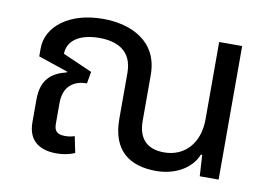

<svg xmlns="http://www.w3.org/2000/svg" viewBox="-63 -625 1035 732"><g transform="rotate(10 454.5 -259.0)"><path d="M194 9C216 9 240 6 265 -5L252 -68C241 -64 228 -62 215 -62C186 -62 173 -73 173 -101V-182C173 -248 213 -274 263 -274L271 -320L157 -370C158 -425 209 -453 280 -453C346 -453 408 -428 408 -340V-162C408 -39 478 9 580 9C652 9 715 -25 738 -82H743L748 0H821V-517H732V-217C732 -126 678 -66 598 -66C536 -66 497 -97 497 -171V-348C497 -478 391 -527 281 -527C150 -527 66 -459 66 -375V-344L181 -305L180 -302C123 -288 84 -258 84 -180V-92C84 -14 137 9 194 9Z"/></g></svg>

Font: Noto Sans Thai UI
Style: Regular
Weight: 400
Designer: Monotype Design Team
Foundry: Monotype Imaging Inc.
Version: Version 1.901